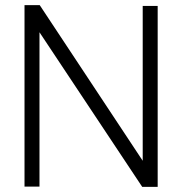

<svg xmlns="http://www.w3.org/2000/svg" viewBox="-20 -723 706 744"><path d="M75 0V-703H134L533 -100V-700H591V1H531L133 -598V0Z"/></svg>

Font: Georama Light
Style: Regular
Weight: 300
Designer: Jean-Baptiste Levee
Foundry: Production Type
Version: Version 1.000